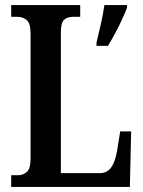

<svg xmlns="http://www.w3.org/2000/svg" viewBox="-20 -734 562 754"><path d="M359 -567Q367 -599 376 -639Q385 -679 390 -714H479V-704Q471 -683 458.5 -656Q446 -629 431.5 -602Q417 -575 404 -554H359ZM24 0V-46H52Q71 -46 85.5 -59Q100 -72 100 -110V-603Q100 -642 85 -655Q70 -668 48 -668H24V-714H295V-668H269Q243 -668 231 -655.5Q219 -643 219 -606V-54H371Q401 -54 417 -77Q433 -100 440 -143L452 -218H495L490 0Z"/></svg>

Font: Noto Serif ExtraCondensed SemiBold
Style: Regular
Weight: 600
Width: 2
Designer: Monotype Design Team
Foundry: Monotype Imaging Inc.
Version: Version 2.015; ttfautohint (v1.8.4.7-5d5b)